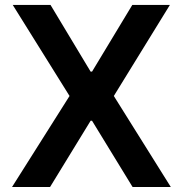

<svg xmlns="http://www.w3.org/2000/svg" viewBox="-20 -747 730 767"><path d="M662.3 0H509.6L347.7 -264.6H342L180 0H28.1L257.8 -363.6L30.9 -727.3H181.8L342 -460.9H347.7L508.5 -727.3H658.7L434.7 -363.6Z"/></svg>

Font: Linik Sans SemiBold
Style: Regular
Weight: 600
Designer: Fonts by Rasmus Andersson / Changes by Cristiano Sobral with parts from Marc Monis
Foundry: rsms
Version: Version 3.020; ttfautohint (v1.6)